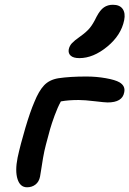

<svg xmlns="http://www.w3.org/2000/svg" viewBox="-20 -857 546 810"><path d="M314.9 -611.8Q290 -611.8 278.6 -621.8Q267.1 -631.8 270 -648.9Q273.4 -664.1 283.7 -675Q293.9 -686 316.9 -702.1Q344.7 -721.7 358.9 -739Q373 -756.3 387.2 -786.1Q402.3 -814.9 418.5 -825.9Q434.6 -836.9 456.1 -836.9Q485.4 -836.9 497.6 -819.1Q509.8 -801.3 503.9 -772Q491.2 -708.5 432.4 -660.2Q373.5 -611.8 314.9 -611.8ZM94.2 -66.9Q64.9 -66.9 54 -101.3Q43 -135.7 54.2 -191.9Q66.4 -248 86.9 -317.1Q107.4 -386.2 125 -426.8Q143.6 -473.1 165.8 -496.8Q188 -520.5 226.1 -526.9Q274.9 -534.2 344.2 -534.2Q386.7 -534.2 426.5 -527.1Q466.3 -520 483.9 -509.8Q510.3 -494.1 503.9 -466.8Q496.1 -424.8 434.1 -424.8Q422.9 -424.8 379.9 -429.9Q336.9 -435.1 312 -435.1Q268.6 -435.1 236.8 -429.2Q223.1 -404.3 210.4 -369.6Q197.8 -335 191.4 -312.5Q185.1 -290 173.8 -247.1Q167 -221.7 161.6 -190.7Q156.2 -159.7 153.1 -137.5Q149.9 -115.2 148.9 -111.8Q144.5 -89.8 129.6 -78.4Q114.7 -66.9 94.2 -66.9Z"/></svg>

Font: Shantell Sans Irregular Bouncy
Style: Italic
Weight: 500
Italic angle: -11.31°
Designer: Stephen Nixon, Anya Danilova, Shantell Martin
Foundry: Arrow Type
Version: Version 1.006;[9816181b4]